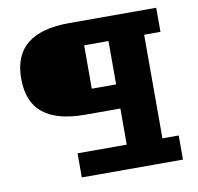

<svg xmlns="http://www.w3.org/2000/svg" viewBox="-69 -655 748 726"><g transform="rotate(-10 305.0 -291.5)"><path d="M187.9 0V-92.6H376.8V-231.3H241.1Q135 -231.3 81 -274.2Q27 -317.1 27 -406.8Q27 -496.5 81 -539.7Q135 -583 241.1 -583H576.4V-490.4H513.8V-92.6H576.4V0ZM283.4 -323.9H376.8V-490.4H283.4Z"/></g></svg>

Font: Rokkitt SemiBold
Style: Regular
Weight: 600
Designer: Vernon Adams
Foundry: Vernon Adams
Version: Version 3.103